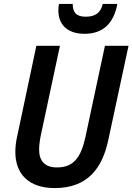

<svg xmlns="http://www.w3.org/2000/svg" viewBox="-20 -947 674 977"><path d="M410 -775C503 -775 559 -827 577 -927H503C492 -881 464 -862 416 -862C368 -862 350 -884 350 -927H280C278 -916 277 -905 277 -893C277 -827 318 -775 410 -775ZM258 10C424 10 501 -88 532 -239L634 -714H514L415 -251C392 -145 354 -95 270 -95C209 -95 179 -127 179 -186C179 -204 182 -230 187 -255L285 -714H165L68 -256C61 -227 58 -197 58 -174C58 -60 128 10 258 10Z"/></svg>

Font: Noto Sans SemiCondensed SemiBold
Style: Italic
Weight: 600
Width: 4
Italic angle: -12°
Designer: Monotype Design Team
Foundry: Monotype Imaging Inc.
Version: Version 2.013